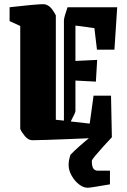

<svg xmlns="http://www.w3.org/2000/svg" viewBox="-20 -644 596 901"><path d="M25 -545V-610Q45 -612 71.5 -615Q98 -618 124 -620.5Q150 -623 169 -624Q188 -625 194 -623Q213 -617 225.5 -599Q238 -581 242 -572V-82L280 -78V-548Q280 -556 285 -573Q290 -590 297 -610H530L517 -411H435L423 -512L334 -524V-358L436 -363L430 -261L334 -266V-123Q334 -118 327.5 -105Q321 -92 312 -74L401 -64L419 -195H501L505 0Q459 2 403.5 4.5Q348 7 294 9Q240 11 197 12.5Q154 14 132 14Q113 14 97 -5Q81 -24 75 -39V-522ZM391 237Q371 237 350.5 221Q330 205 316 180Q302 155 302 130Q302 107 311 82Q328 64 353.5 41.5Q379 19 406.5 -3Q434 -25 456 -43L505 0Q485 21 463 45.5Q441 70 426 88Q411 106 411 111Q411 138 418.5 147.5Q426 157 439 157H496V221Q483 223 460.5 227Q438 231 418 234Q398 237 391 237Z"/></svg>

Font: Grenze Gotisch Black
Style: Regular
Weight: 900
Designer: Renata Polastri
Foundry: Omnibus-Type
Version: Version 1.001